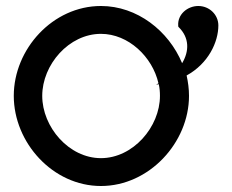

<svg xmlns="http://www.w3.org/2000/svg" viewBox="-20 -610 775 641"><path d="M317 11C478 11 611 -134 611 -290C611 -313 608 -336 603 -358C676 -398 709 -470 709 -525C709 -561 679 -590 642 -590C606 -590 572 -562 575 -524V-522L576 -520C613 -484 612 -439 588 -399C543 -507 438 -590 317 -590C156 -590 26 -446 26 -290C26 -134 156 11 317 11ZM317 -497C409 -497 489 -420 509 -332L501 -327L510 -329C513 -316 514 -303 514 -290C514 -186 424 -82 317 -82C210 -82 121 -186 121 -290C121 -394 210 -497 317 -497Z"/></svg>

Font: Charger
Style: Bd
Weight: 400
Designer: Jasper
Foundry: Cannot Into Space Fonts
Version: Version 0.98